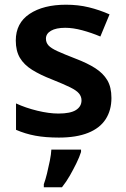

<svg xmlns="http://www.w3.org/2000/svg" viewBox="-20 -574 536 815"><path d="M453 -158Q453 -106 428.5 -68Q404 -30 354 -10Q304 10 230 10Q173 10 130 2Q87 -6 48 -23V-135Q89 -116 138.5 -104Q188 -92 228 -92Q279 -92 302.5 -107Q326 -122 326 -148Q326 -164 315.5 -177Q305 -190 277.5 -203.5Q250 -217 200 -237Q151 -256 116.5 -277.5Q82 -299 64.5 -328.5Q47 -358 47 -402Q47 -476 105.5 -515Q164 -554 260 -554Q312 -554 357 -543Q402 -532 445 -513L406 -419Q368 -435 329 -445.5Q290 -456 257 -456Q218 -456 196.5 -443.5Q175 -431 175 -410Q175 -393 186 -381Q197 -369 224.5 -356.5Q252 -344 301 -325Q351 -306 384.5 -284.5Q418 -263 435.5 -233.5Q453 -204 453 -158ZM324 71Q317 93 304.5 118.5Q292 144 277 170.5Q262 197 243 221H166V208Q173 189 179.5 162.5Q186 136 191.5 108.5Q197 81 198 61H324Z"/></svg>

Font: Noto Sans Oriya SemiBold
Style: Regular
Weight: 600
Version: Version 2.003